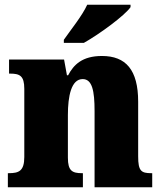

<svg xmlns="http://www.w3.org/2000/svg" viewBox="-20 -786 682 806"><path d="M248 -619V-606H332C398 -643 504 -721 528 -756V-766H346C326 -721 275 -658 248 -619ZM13 0H328V-59H324C283 -59 265 -69 265 -124V-303C265 -382 279 -454 327 -454C367 -454 377 -405 377 -320V0H619V-59H615C573 -59 560 -68 560 -129V-359C560 -493 508 -551 408 -551C325 -551 289 -514 266 -470H261L249 -536H18V-477H22C63 -477 82 -468 82 -413V-127C82 -68 59 -59 17 -59H13Z"/></svg>

Font: Noto Serif Tamil SemiCondensed Black
Style: Regular
Weight: 900
Width: 4
Designer: Indian Type Foundry, Tom Grace, and the Monotype Design Team
Foundry: Monotype Imaging Inc.
Version: Version 2.004